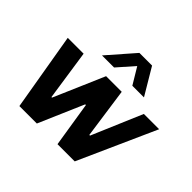

<svg xmlns="http://www.w3.org/2000/svg" viewBox="-173 -975 1190 1190"><g transform="rotate(45 422.0 -379.5)"><path d="M130 0 43 -511H182L231 -180H236L379 -511H516L563 -180H569L710 -511H844L615 0H464L417 -296H411L283 0ZM270 -584 423 -759H534L638 -584H536L441 -742H515L376 -584Z"/></g></svg>

Font: Chivo SemiBold
Style: Italic
Weight: 600
Italic angle: -8.05°
Designer: Hector Gatti
Foundry: Omnibus-Type
Version: Version 2.002